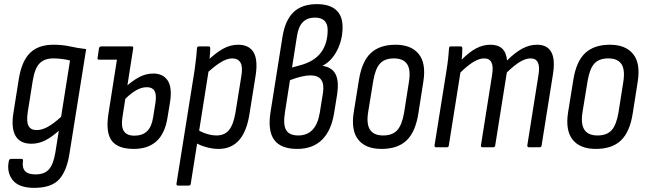

<svg xmlns="http://www.w3.org/2000/svg" viewBox="-20 -711 3125 927"><path d="M238 -495Q282 -495 317.5 -487Q353 -479 396 -474L316 27Q303 114 265.5 155Q228 196 145 196Q70 196 40.5 157.5Q11 119 23 65Q26 56 33 56H82Q93 56 91 65Q86 98 100.5 114.5Q115 131 152 131Q193 131 215 108Q237 85 247 27L264 -80Q230 -49 198 -33Q166 -17 132 -17Q77 -17 55 -55Q33 -93 45 -167L71 -331Q85 -416 125 -455.5Q165 -495 238 -495ZM157 -83Q183 -83 211.5 -99Q240 -115 275 -147L318 -419Q299 -424 277.5 -426.5Q256 -429 237 -429Q195 -429 171.5 -405.5Q148 -382 138 -321L114 -170Q107 -124 117.5 -103.5Q128 -83 157 -83Z M458 -423Q449 -423 451 -431L458 -478Q460 -487 469 -487H575L566 -423ZM626 8Q549 8 519.5 -31.5Q490 -71 503 -158L553 -477Q555 -487 563 -487H616Q625 -487 623 -477L571 -144Q564 -100 578 -78Q592 -56 629 -56Q667 -56 689.5 -77Q712 -98 719 -143L731 -218Q736 -256 725.5 -273Q715 -290 689 -290Q660 -290 630.5 -271Q601 -252 574 -222L584 -289Q615 -318 649 -337Q683 -356 720 -356Q767 -356 789.5 -322.5Q812 -289 801 -218L789 -145Q777 -67 736 -29.5Q695 8 626 8Z M1035 8Q1007 8 976 -0.5Q945 -9 923 -23L932 -86Q952 -73 977.5 -65Q1003 -57 1026 -57Q1064 -57 1085.5 -83Q1107 -109 1117 -168L1145 -342Q1153 -387 1141.5 -408Q1130 -429 1101 -429Q1075 -429 1042 -408Q1009 -387 970 -349L978 -414Q1019 -454 1055 -474.5Q1091 -495 1129 -495Q1183 -495 1204.5 -458Q1226 -421 1214 -345L1185 -164Q1172 -77 1134.5 -34.5Q1097 8 1035 8ZM840 185Q831 185 832 176L919 -369Q924 -404 927 -431Q930 -458 931 -477Q931 -487 941 -487H987Q995 -487 995 -478Q995 -460 992.5 -434Q990 -408 988 -395V-374L901 176Q900 185 891 185Z M1415 8Q1336 8 1304 -35.5Q1272 -79 1286 -169L1344 -534Q1357 -614 1397.5 -652.5Q1438 -691 1510 -691Q1571 -691 1602.5 -663Q1634 -635 1634 -580Q1634 -519 1607.5 -467.5Q1581 -416 1538 -394V-393Q1583 -386 1600 -353Q1617 -320 1608 -257L1593 -164Q1579 -79 1534 -35.5Q1489 8 1415 8ZM1420 -57Q1506 -57 1524 -167L1539 -260Q1546 -304 1531 -325.5Q1516 -347 1479 -347Q1459 -347 1434 -341Q1409 -335 1380 -324L1356 -170Q1346 -109 1361.5 -83Q1377 -57 1420 -57ZM1390 -385 1426 -395Q1496 -413 1529 -456.5Q1562 -500 1562 -566Q1562 -626 1500 -626Q1464 -626 1442.5 -604.5Q1421 -583 1414 -538Z M1822 8Q1745 8 1709.5 -37Q1674 -82 1688 -170L1713 -325Q1727 -414 1770 -454.5Q1813 -495 1890 -495Q1965 -495 2001.5 -450.5Q2038 -406 2024 -317L2000 -164Q1986 -74 1943 -33Q1900 8 1822 8ZM1830 -57Q1875 -57 1898 -82.5Q1921 -108 1931 -167L1954 -313Q1964 -374 1945.5 -401.5Q1927 -429 1882 -429Q1837 -429 1814.5 -404Q1792 -379 1782 -320L1758 -173Q1748 -114 1766 -85.5Q1784 -57 1830 -57Z M2086 0Q2077 0 2078 -9L2135 -366Q2141 -403 2144 -431Q2147 -459 2148 -478Q2148 -487 2157 -487H2204Q2212 -487 2212 -478Q2212 -465 2211.5 -451.5Q2211 -438 2209 -423Q2246 -460 2279 -477.5Q2312 -495 2348 -495Q2422 -495 2428 -419Q2466 -457 2501 -476Q2536 -495 2573 -495Q2622 -495 2641.5 -460Q2661 -425 2650 -354L2595 -9Q2594 0 2585 0H2534Q2525 0 2526 -10L2580 -350Q2593 -429 2542 -429Q2518 -429 2490.5 -412.5Q2463 -396 2427 -361L2371 -9Q2370 0 2361 0H2310Q2301 0 2302 -9L2356 -350Q2369 -429 2318 -429Q2294 -429 2266.5 -412.5Q2239 -396 2203 -361L2147 -9Q2146 0 2137 0Z M2857 8Q2780 8 2744.5 -37Q2709 -82 2723 -170L2748 -325Q2762 -414 2805 -454.5Q2848 -495 2925 -495Q3000 -495 3036.5 -450.5Q3073 -406 3059 -317L3035 -164Q3021 -74 2978 -33Q2935 8 2857 8ZM2865 -57Q2910 -57 2933 -82.5Q2956 -108 2966 -167L2989 -313Q2999 -374 2980.5 -401.5Q2962 -429 2917 -429Q2872 -429 2849.5 -404Q2827 -379 2817 -320L2793 -173Q2783 -114 2801 -85.5Q2819 -57 2865 -57Z"/></svg>

Font: Sofia Sans Condensed
Style: Italic
Weight: 400
Italic angle: -9°
Designer: Botio Nikoltchev, Ani Petrova
Foundry: lettersoup
Version: Version 4.101